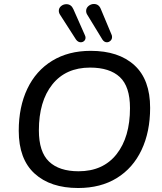

<svg xmlns="http://www.w3.org/2000/svg" viewBox="-20 -934 812 963"><path d="M74 -278Q74 -398 117 -488.5Q160 -579 241.5 -629Q323 -679 435 -679Q575 -679 654 -607Q733 -535 733 -393Q733 -273 690 -182Q647 -91 566 -41Q485 9 372 9Q233 9 153.5 -63.5Q74 -136 74 -278ZM632 -392Q632 -500 581 -547.5Q530 -595 432 -595Q310 -595 242.5 -510.5Q175 -426 175 -280Q175 -172 226 -123.5Q277 -75 374 -75Q497 -75 564.5 -160.5Q632 -246 632 -392ZM412 -879Q412 -894 424 -904Q436 -914 451 -914Q476 -914 486 -888L540 -759Q542 -755 542 -748Q542 -737 534 -729.5Q526 -722 516 -722Q503 -722 494 -735L419 -858Q412 -868 412 -879ZM275 -880Q275 -894 286.5 -903.5Q298 -913 313 -913Q337 -913 348 -888L406 -757Q409 -751 409 -745Q409 -735 402 -728.5Q395 -722 385 -722Q371 -722 361 -736L282 -859Q275 -869 275 -880Z"/></svg>

Font: SN Pro
Style: Italic
Weight: 400
Italic angle: -9°
Designer: Tobias Whetton
Foundry: Supernotes
Version: Version 1.003